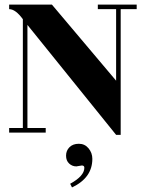

<svg xmlns="http://www.w3.org/2000/svg" viewBox="-20 -580 638 840"><path d="M338 144 314 148Q296 148 282.5 135.5Q269 123 269 101Q269 79 284 64Q299 49 325 49Q351 49 367.5 69Q384 89 384 115Q384 198 295 240L287 224Q349 190 349 154Q349 144 338 144ZM100 -20H180V0H20V-20H80V-496Q48 -540 20 -540V-560H207L488 -227V-540H408V-560H578V-540H508V10H488L100 -471Z"/></svg>

Font: Rozha One
Style: Regular
Weight: 400
Designer: Tim Donaldson, Indian Type Foundry
Foundry: Indian Type Foundry
Version: Version 1.300;PS 1.0;hotconv 1.0.78;makeotf.lib2.5.61930; tt